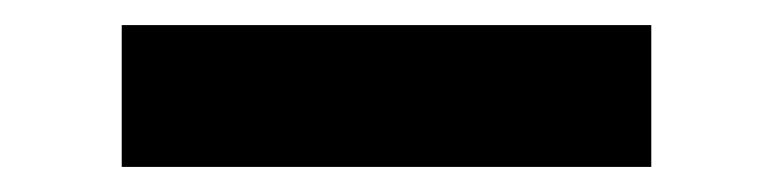

<svg xmlns="http://www.w3.org/2000/svg" viewBox="-20 -369 616 153"><path d="M77 -236V-349H499V-236Z"/></svg>

Font: DM Sans 18pt
Style: Bold
Weight: 700
Designer: Colophon Foundry, Jonny Pinhorn
Foundry: Colophon Foundry
Version: Version 4.004;gftools[0.9.30]